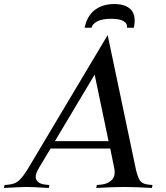

<svg xmlns="http://www.w3.org/2000/svg" viewBox="-44 -931 822 951"><path d="M432.6 0 435.5 -14.6 457 -16.6Q489.7 -19.5 509.8 -39.6Q529.8 -59.6 521.5 -100.1L502 -195.3H206.5L149.4 -100.1Q125 -59.6 136.7 -39.6Q148.4 -19.5 180.2 -16.6L200.7 -14.6L197.8 0Q116.7 -4.9 87.9 -4.9Q58.1 -4.9 -24.4 0L-21.5 -14.6L0 -16.6Q32.7 -19.5 52.7 -39.6Q73.2 -59.6 97.2 -100.1L489.3 -757.3L627.4 -100.1Q635.7 -59.6 647.5 -39.6Q659.2 -19.5 690.9 -16.6L711.4 -14.6L708.5 0Q627.4 -4.9 572.8 -4.9Q517.6 -4.9 432.6 0ZM493.7 -231.9 424.8 -561.5 228 -231.9ZM506.8 -837.9Q461.9 -837.9 437.7 -825Q413.6 -812 409.2 -793.5H375Q387.7 -853.5 426.5 -882.3Q465.3 -911.1 522 -911.1Q569.8 -911.1 596.4 -890.6Q623 -870.1 623 -828.1Q623 -814 619.1 -793.5H585Q585.4 -795.4 585.4 -799.8Q585.4 -816.4 566.4 -827.1Q547.4 -837.9 506.8 -837.9Z"/></svg>

Font: Flanker
Style: Italic
Weight: 400
Italic angle: -12°
Designer: Flanker
Version: Version 2.027